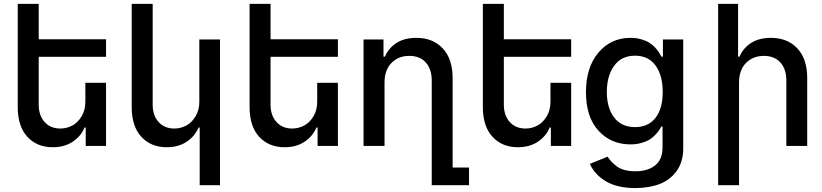

<svg xmlns="http://www.w3.org/2000/svg" viewBox="-20 -747 4206 983"><path d="M178.2 -544.9 179.2 -545.9H522.9V-456.1H178.2V-210.9Q178.2 -155.8 208.5 -122.3Q238.8 -88.9 289.1 -88.9Q320.3 -88.9 348.9 -103.5Q377.4 -118.2 397.2 -150.4Q417 -182.6 417 -226.1V-323.2H522.9V0H418.9V-94.2H413.1Q394 -48.8 351.8 -21Q309.6 6.8 250 6.8Q169.4 6.8 120.1 -46.6Q70.8 -100.1 70.8 -199.2V-727.1H178.2Z M1000.5 -226.1V-544.9H1106.4V201.2H1002.4V-94.2H996.6Q977.5 -48.8 935.3 -21Q893.1 6.8 833.5 6.8Q752.9 6.8 703.6 -46.6Q654.3 -100.1 654.3 -199.2V-727.1H761.7V-210.9Q761.7 -155.8 792 -122.3Q822.3 -88.9 872.6 -88.9Q903.8 -88.9 932.4 -103.5Q960.9 -118.2 980.7 -150.4Q1000.5 -182.6 1000.5 -226.1Z M1365.2 -544.9 1366.2 -545.9H1710V-456.1H1365.2V-210.9Q1365.2 -155.8 1395.5 -122.3Q1425.8 -88.9 1476.1 -88.9Q1507.3 -88.9 1535.9 -103.5Q1564.5 -118.2 1584.2 -150.4Q1604 -182.6 1604 -226.1V-323.2H1710V0H1606V-94.2H1600.1Q1581.1 -48.8 1538.8 -21Q1496.6 6.8 1437 6.8Q1356.4 6.8 1307.1 -46.6Q1257.8 -100.1 1257.8 -199.2V-727.1H1365.2Z M1948.7 -324.2V0H1841.3V-544.9H1943.4V-457H1950.7Q1970.2 -502 2010.7 -527.6Q2051.3 -553.2 2111.3 -553.2Q2196.3 -553.2 2246.8 -499.3Q2297.4 -445.3 2297.4 -347.2V110.8H2381.3V201.2H2190.4V-334Q2190.4 -393.6 2159.9 -427.2Q2129.4 -460.9 2075.7 -460.9Q2019.5 -460.9 1984.1 -424.6Q1948.7 -388.2 1948.7 -324.2Z M2559.6 -544.9 2560.5 -545.9H2904.3V-456.1H2559.6V-210.9Q2559.6 -155.8 2589.8 -122.3Q2620.1 -88.9 2670.4 -88.9Q2701.7 -88.9 2730.2 -103.5Q2758.8 -118.2 2778.6 -150.4Q2798.3 -182.6 2798.3 -226.1V-323.2H2904.3V0H2800.3V-94.2H2794.4Q2775.4 -48.8 2733.2 -21Q2690.9 6.8 2631.3 6.8Q2550.8 6.8 2501.5 -46.6Q2452.1 -100.1 2452.1 -199.2V-727.1H2559.6Z M3231.9 215.8Q3140.6 215.8 3082.5 181.4Q3024.4 147 3000 91.8L3090.8 55.2Q3101.1 70.3 3109.9 80.1Q3118.7 89.8 3135.3 103Q3151.9 116.2 3176.8 123Q3201.7 129.9 3232.9 129.9Q3296.9 129.9 3334.5 99.4Q3372.1 68.8 3372.1 7.8V-99.1H3366.2Q3358.4 -85.9 3351.6 -76.2Q3344.7 -66.4 3330.8 -52.5Q3316.9 -38.6 3301.3 -29.8Q3285.6 -21 3261.2 -14.4Q3236.8 -7.8 3208 -7.8Q3107.9 -7.8 3043.9 -78.1Q2980 -148.4 2980 -274.9Q2980 -402.3 3043.9 -477.8Q3107.9 -553.2 3208 -553.2Q3237.3 -553.2 3262 -546.1Q3286.6 -539.1 3302.5 -529.5Q3318.4 -520 3332.3 -505.4Q3346.2 -490.7 3352.8 -480.5Q3359.4 -470.2 3366.2 -457H3374V-544.9H3478V12.2Q3478 80.6 3445.1 127.2Q3412.1 173.8 3357.9 194.8Q3303.7 215.8 3231.9 215.8ZM3231 -96.2Q3299.3 -96.2 3336.2 -143.8Q3373 -191.4 3373 -275.9Q3373 -360.8 3336.4 -411.4Q3299.8 -461.9 3231 -461.9Q3161.6 -461.9 3124.3 -410.2Q3086.9 -358.4 3086.9 -275.9Q3086.9 -194.3 3124.5 -145.3Q3162.1 -96.2 3231 -96.2Z M3763.7 -324.2V201.2H3656.7V-727.1H3758.8V-457H3766.1Q3785.6 -502 3826.2 -527.6Q3866.7 -553.2 3926.8 -553.2Q4011.7 -553.2 4062.3 -499.3Q4112.8 -445.3 4112.8 -347.2V0H4005.9V-334Q4005.9 -393.6 3975.3 -427.2Q3944.8 -460.9 3891.1 -460.9Q3835 -460.9 3799.3 -424.6Q3763.7 -388.2 3763.7 -324.2Z"/></svg>

Font: Telcell.Market Med
Style: Regular
Weight: 500
Designer: Rasmus Andersson, Sedrak Mkrtchyan
Version: Version 3.019;git-0a5106e0b